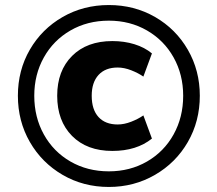

<svg xmlns="http://www.w3.org/2000/svg" viewBox="-20 -737 863 762"><path d="M51 -357Q51 -458 98.5 -540Q146 -622 228.5 -669.5Q311 -717 412 -717Q513 -717 595.5 -669.5Q678 -622 725.5 -539.5Q773 -457 773 -357Q773 -256 725.5 -173.5Q678 -91 595 -43Q512 5 412 5Q311 5 228.5 -43Q146 -91 98.5 -173.5Q51 -256 51 -357ZM707 -357Q707 -441 669 -509Q631 -577 563.5 -616Q496 -655 412 -655Q327 -655 259.5 -616Q192 -577 154 -509Q116 -441 116 -357Q116 -272 154 -203.5Q192 -135 259.5 -96Q327 -57 412 -57Q496 -57 563.5 -96Q631 -135 669 -203.5Q707 -272 707 -357ZM207 -357Q207 -456 266 -515Q325 -574 426 -574Q473 -574 513.5 -561.5Q554 -549 583 -525L549 -433Q529 -447 501 -458Q473 -469 447 -469Q398 -469 371 -439.5Q344 -410 344 -357Q344 -302 371 -272.5Q398 -243 447 -243Q473 -243 501 -254Q529 -265 549 -279L583 -187Q522 -138 426 -138Q325 -138 266 -197.5Q207 -257 207 -357Z"/></svg>

Font: Muli ExtraBold
Style: Italic
Weight: 800
Italic angle: -4.541°
Designer: Vernon Adams
Foundry: Vernon Adams
Version: Version 2.000